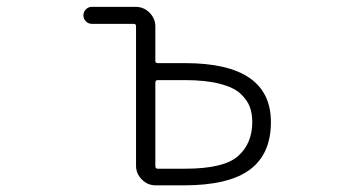

<svg xmlns="http://www.w3.org/2000/svg" viewBox="-20 -565 1040 563"><path d="M442.4 -330.1Q435.5 -330.1 435.5 -322.3V-78.1Q435.5 -70.3 442.4 -70.3H522.5Q636.7 -70.3 678.2 -107.4Q719.7 -144.5 719.7 -207Q719.7 -232.4 712.4 -252Q705.1 -271.5 685.5 -290Q666 -308.6 624.5 -319.3Q583 -330.1 522.5 -330.1ZM378.9 -488.3Q378.9 -495.1 372.1 -495.1H249Q239.3 -495.1 231.9 -502.4Q224.6 -509.8 224.6 -520Q224.6 -530.3 231.9 -537.6Q239.3 -544.9 249 -544.9H377.9Q401.4 -544.9 418.5 -527.8Q435.5 -510.7 435.5 -487.3V-386.7Q435.5 -379.9 442.4 -379.9H522.5Q774.4 -379.9 774.4 -207Q774.4 -113.3 712.4 -67.4Q650.4 -21.5 518.6 -21.5H436.5Q413.1 -21.5 396 -38.6Q378.9 -55.7 378.9 -79.1Z"/></svg>

Font: Rounded-X Mgen+ 1m light
Style: Regular
Weight: 200
Designer: [Source Han Sans]
Ryoko NISHIZUKA  (kana & ideographs); Paul D. Hunt (Latin, Greek & Cyrillic); Wenlong ZHANG  (bopomofo
Version: Version 1.059.20150602